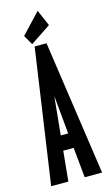

<svg xmlns="http://www.w3.org/2000/svg" viewBox="-122 -830 494 874"><g transform="rotate(-15 125.0 -393.5)"><path d="M163 0 149 -142H100L86 0H5L97 -634H153L245 0ZM125 -393 107 -212H142ZM89 -647 63 -692 152 -787 185 -711Z"/></g></svg>

Font: Inconsolata UltraCondensed ExtraBold
Style: Regular
Weight: 800
Width: 1
Monospace: yes
Designer: Raph Levien, Cyreal, Brenton Simpson
Foundry: Raph Levien, Cyreal, Google
Version: Version 3.001; ttfautohint (v1.8.2.53-6de2)